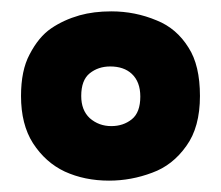

<svg xmlns="http://www.w3.org/2000/svg" viewBox="-20 -692 389 338"><path d="M172 -374Q129 -374 94 -390Q60 -406 38 -440Q17 -473 17 -523Q17 -568 32 -596Q48 -627 70 -642Q92 -657 120 -665Q145 -672 176 -672Q218 -672 256 -656Q291 -642 312 -608Q332 -577 332 -523Q332 -468 308 -435Q284 -401 248 -388Q211 -374 172 -374ZM176 -470Q197 -470 212 -482Q227 -494 227 -522Q227 -548 212 -562Q198 -575 174 -575Q153 -575 138 -563Q123 -551 123 -523Q123 -498 138 -484Q154 -470 176 -470Z"/></svg>

Font: Bricolage Grotesque 36pt ExtraBold
Style: Regular
Weight: 800
Designer: Mathieu Triay
Foundry: Atelier Triay
Version: Version 1.000;gftools[0.9.30]